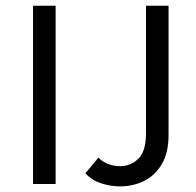

<svg xmlns="http://www.w3.org/2000/svg" viewBox="-20 -645 686 673"><path d="M95.8 0Q95.8 0 95.8 -625Q95.8 -625 175 -625Q175 -625 175 0Q175 0 95.8 0ZM325 -92.4Q333.3 -84 343.1 -77.8Q368.8 -62.5 400.7 -62.5Q437.5 -62.5 464.6 -88.2Q491.7 -113.9 491.7 -177.8V-625H570.8V-171.5Q570.8 -109.7 547.2 -69.8Q523.6 -29.9 485.1 -10.8Q446.5 8.3 401.4 8.3Q368.1 8.3 335.4 -2.1Q302.8 -12.5 279.2 -37.5Z"/></svg>

Font: co2trust
Style: Regular
Weight: 400
Designer: Kristian Moeller
Foundry: Dicotype
Version: Version 1.000